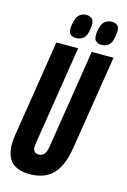

<svg xmlns="http://www.w3.org/2000/svg" viewBox="-133 -944 672 1016"><g transform="rotate(15 203.0 -436.0)"><path d="M135.1 10Q69.9 10 37.5 -22.6Q5 -55.1 5 -120.8Q5 -133.2 6.2 -145.4Q7.4 -157.6 10.5 -176.1L93.4 -700H212.5L125.7 -151Q121.9 -128.3 129.6 -115.6Q137.2 -102.8 155.5 -102.8Q193 -102.8 201.1 -157L286.9 -700H406.3L324 -183.6Q307.8 -82.7 262.7 -36.4Q217.5 10 135.1 10ZM326.9 -749.3Q305.5 -749.3 293.4 -762.1Q281.2 -774.9 286.8 -812.5Q293.1 -852.6 309.6 -867.3Q326 -881.9 348.7 -881.9Q371.5 -881.9 383 -868.6Q394.4 -855.3 388.1 -816.7Q382.5 -777.3 366.4 -763.3Q350.3 -749.3 326.9 -749.3ZM187.4 -749.3Q165.3 -749.3 153.8 -762.1Q142.4 -774.9 148 -812.5Q154.3 -852 170.2 -867Q186.2 -881.9 209.2 -881.9Q231.3 -881.9 243.5 -868.6Q255.6 -855.3 249.3 -816.7Q243.7 -777.3 227.3 -763.3Q210.8 -749.3 187.4 -749.3Z"/></g></svg>

Font: Georama
Style: Italic
Weight: 400
Width: 2
Italic angle: -9°
Designer: Jean-Baptiste Levee
Foundry: Production Type
Version: Version 1.000